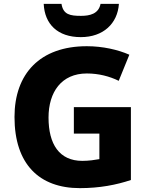

<svg xmlns="http://www.w3.org/2000/svg" viewBox="-20 -963 771 993"><path d="M595 -943H500C490 -891 444 -881 399 -881C343 -881 307 -887 298 -943H206C211 -838 278 -771 398 -771C514 -771 588 -841 595 -943ZM362 -409V-272H494V-140C472 -136 439 -131 406 -131C286 -131 231 -218 231 -355C231 -487 298 -583 429 -583C491 -583 547 -568 594 -545L649 -680C590 -706 511 -724 429 -724C187 -724 55 -582 55 -358C55 -114 183 10 393 10C496 10 582 -7 657 -32V-409Z"/></svg>

Font: Noto Sans Bengali UI ExtraBold
Style: Regular
Weight: 800
Designer: Jelle Bosma - Monotype Design Team
Foundry: Monotype Imaging Inc.
Version: Version 2.003